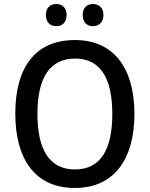

<svg xmlns="http://www.w3.org/2000/svg" viewBox="-20 -924 744 954"><path d="M208 -849C208 -812 231 -794 260 -794C288 -794 311 -812 311 -849C311 -887 288 -904 260 -904C231 -904 208 -887 208 -849ZM391 -849C391 -812 413 -794 442 -794C470 -794 494 -812 494 -849C494 -887 470 -904 442 -904C413 -904 391 -887 391 -849ZM648 -358C648 -576 552 -725 353 -725C153 -725 56 -587 56 -359C56 -142 148 10 352 10C552 10 648 -140 648 -358ZM166 -358C166 -534 225 -633 353 -633C480 -633 538 -534 538 -358C538 -181 480 -82 352 -82C225 -82 166 -182 166 -358Z"/></svg>

Font: Noto Sans SemiCondensed Medium
Style: Regular
Weight: 500
Width: 4
Designer: Monotype Design Team
Foundry: Monotype Imaging Inc.
Version: Version 2.013